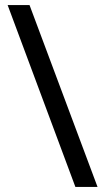

<svg xmlns="http://www.w3.org/2000/svg" viewBox="-20 -734 412 754"><path d="M96 -714 363 0H276L10 -714Z"/></svg>

Font: Noto Sans Linear A
Style: Regular
Weight: 400
Designer: Monotype Design Team
Foundry: Monotype Imaging Inc.
Version: Version 2.002; ttfautohint (v1.8.4.7-5d5b)